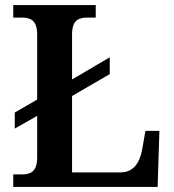

<svg xmlns="http://www.w3.org/2000/svg" viewBox="-20 -734 682 754"><path d="M32 0H599L606 -220H551L538 -145C528 -94 504 -57 453 -57H263V-357L411 -443V-509L263 -422V-602C264 -657 291 -665 325 -665H356V-714H32V-665H63C98 -665 126 -657 126 -598V-343L38 -292V-229L126 -279V-116C126 -57 98 -49 63 -49H32Z"/></svg>

Font: Noto Serif Yezidi SemiBold
Style: Regular
Weight: 600
Designer: Dalton Maag Ltd
Foundry: Dalton Maag Ltd
Version: Version 1.001